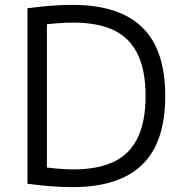

<svg xmlns="http://www.w3.org/2000/svg" viewBox="-20 -760 747 790"><path d="M277 10Q239 10 191.5 6.5Q144 3 93 -4V-726Q144 -733 191.5 -736.5Q239 -740 277 -740Q406 -740 491 -699Q576 -658 618 -575Q660 -492 660 -365Q660 -238 618 -155Q576 -72 491 -31Q406 10 277 10ZM281 -63Q384 -63 449.5 -95Q515 -127 547 -194Q579 -261 579 -365Q579 -469 547 -536Q515 -603 449.5 -635Q384 -667 281 -667Q249 -667 212 -664Q175 -661 132 -655L173 -697V-33L132 -75Q175 -70 212 -66.5Q249 -63 281 -63Z"/></svg>

Font: M PLUS 2 Thin
Style: Regular
Weight: 400
Version: Version 1.001